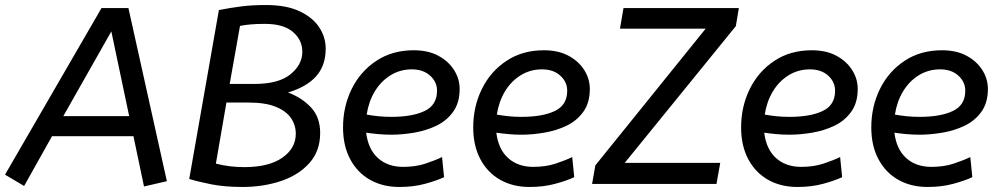

<svg xmlns="http://www.w3.org/2000/svg" viewBox="-48 -732 3968 764"><path d="M-28 -37 356 -700H463L616 -11L525 10L483 -190H159L48 8ZM204 -270H466L395 -607Z M823 -692Q869 -701 912 -706.5Q955 -712 1010 -712Q1091 -712 1143.5 -687.5Q1196 -663 1222 -623.5Q1248 -584 1248 -539Q1248 -471 1210 -428.5Q1172 -386 1098 -364Q1154 -343 1190 -304Q1226 -265 1226 -203Q1226 -131 1183 -83Q1140 -35 1069.5 -11.5Q999 12 917 12Q846 12 793 1.5Q740 -9 705 -20ZM1006 -637Q975 -637 951 -635Q927 -633 907 -629L866 -398H964Q1061 -398 1108 -436.5Q1155 -475 1155 -526Q1155 -573 1117.5 -605Q1080 -637 1006 -637ZM853 -324 811 -81Q864 -67 924 -67Q1022 -67 1075.5 -104.5Q1129 -142 1129 -200Q1129 -234 1110 -262Q1091 -290 1049.5 -307Q1008 -324 940 -324Z M1541 12Q1475 12 1424.5 -16.5Q1374 -45 1345.5 -98.5Q1317 -152 1317 -225Q1317 -308 1351.5 -378Q1386 -448 1449.5 -490Q1513 -532 1598 -532Q1656 -532 1696.5 -510Q1737 -488 1759 -453Q1781 -418 1781 -378Q1781 -323 1755 -287Q1729 -251 1688 -231.5Q1647 -212 1599.5 -204Q1552 -196 1509 -196Q1482 -196 1455.5 -198.5Q1429 -201 1409 -204Q1417 -138 1456 -103Q1495 -68 1556 -68Q1606 -68 1645 -81Q1684 -94 1711 -107L1719 -27Q1689 -13 1643 -0.5Q1597 12 1541 12ZM1591 -456Q1544 -456 1506 -432.5Q1468 -409 1443.5 -368.5Q1419 -328 1411 -276Q1434 -272 1457.5 -269.5Q1481 -267 1509 -267Q1593 -267 1642 -290.5Q1691 -314 1691 -371Q1691 -406 1663.5 -431Q1636 -456 1591 -456Z M2059 12Q1993 12 1942.5 -16.5Q1892 -45 1863.5 -98.5Q1835 -152 1835 -225Q1835 -308 1869.5 -378Q1904 -448 1967.5 -490Q2031 -532 2116 -532Q2174 -532 2214.5 -510Q2255 -488 2277 -453Q2299 -418 2299 -378Q2299 -323 2273 -287Q2247 -251 2206 -231.5Q2165 -212 2117.5 -204Q2070 -196 2027 -196Q2000 -196 1973.5 -198.5Q1947 -201 1927 -204Q1935 -138 1974 -103Q2013 -68 2074 -68Q2124 -68 2163 -81Q2202 -94 2229 -107L2237 -27Q2207 -13 2161 -0.5Q2115 12 2059 12ZM2109 -456Q2062 -456 2024 -432.5Q1986 -409 1961.5 -368.5Q1937 -328 1929 -276Q1952 -272 1975.5 -269.5Q1999 -267 2027 -267Q2111 -267 2160 -290.5Q2209 -314 2209 -371Q2209 -406 2181.5 -431Q2154 -456 2109 -456Z M2321 -74 2760 -618H2419L2433 -700H2892L2880 -628L2438 -84H2818L2803 0H2308Z M3125 12Q3059 12 3008.5 -16.5Q2958 -45 2929.5 -98.5Q2901 -152 2901 -225Q2901 -308 2935.5 -378Q2970 -448 3033.5 -490Q3097 -532 3182 -532Q3240 -532 3280.5 -510Q3321 -488 3343 -453Q3365 -418 3365 -378Q3365 -323 3339 -287Q3313 -251 3272 -231.5Q3231 -212 3183.5 -204Q3136 -196 3093 -196Q3066 -196 3039.5 -198.5Q3013 -201 2993 -204Q3001 -138 3040 -103Q3079 -68 3140 -68Q3190 -68 3229 -81Q3268 -94 3295 -107L3303 -27Q3273 -13 3227 -0.5Q3181 12 3125 12ZM3175 -456Q3128 -456 3090 -432.5Q3052 -409 3027.5 -368.5Q3003 -328 2995 -276Q3018 -272 3041.5 -269.5Q3065 -267 3093 -267Q3177 -267 3226 -290.5Q3275 -314 3275 -371Q3275 -406 3247.5 -431Q3220 -456 3175 -456Z M3643 12Q3577 12 3526.5 -16.5Q3476 -45 3447.5 -98.5Q3419 -152 3419 -225Q3419 -308 3453.5 -378Q3488 -448 3551.5 -490Q3615 -532 3700 -532Q3758 -532 3798.5 -510Q3839 -488 3861 -453Q3883 -418 3883 -378Q3883 -323 3857 -287Q3831 -251 3790 -231.5Q3749 -212 3701.5 -204Q3654 -196 3611 -196Q3584 -196 3557.5 -198.5Q3531 -201 3511 -204Q3519 -138 3558 -103Q3597 -68 3658 -68Q3708 -68 3747 -81Q3786 -94 3813 -107L3821 -27Q3791 -13 3745 -0.5Q3699 12 3643 12ZM3693 -456Q3646 -456 3608 -432.5Q3570 -409 3545.5 -368.5Q3521 -328 3513 -276Q3536 -272 3559.5 -269.5Q3583 -267 3611 -267Q3695 -267 3744 -290.5Q3793 -314 3793 -371Q3793 -406 3765.5 -431Q3738 -456 3693 -456Z"/></svg>

Font: ABeeZee
Style: Italic
Weight: 400
Italic angle: -10°
Designer: Anja Meiners
Foundry: Anja Meiners
Version: Version 1.003; ttfautohint (v1.8.3)